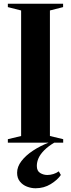

<svg xmlns="http://www.w3.org/2000/svg" viewBox="-20 -763 380 1027"><path d="M93 -35.5V-707L22 -725V-743H317.5V-725L247 -707V-35.5L318 -18.5V0H22V-18.5ZM170 244Q147 244 124.2 235.2Q101.5 226.5 86.5 208Q71.5 189.5 71.5 161Q71.5 129 94.5 98.8Q117.5 68.5 156.5 42.8Q195.5 17 242.5 -1L255 -5L272 -1Q237.5 19.5 216.5 40.8Q195.5 62 186.2 82.8Q177 103.5 177 124.5Q177 151.5 194.8 162.2Q212.5 173 233 173Q249 173 265.2 168Q281.5 163 294.5 153.5L305.5 173Q287.5 199.5 251.2 221.8Q215 244 170 244Z"/></svg>

Font: Merriweather 144pt
Style: Bold
Weight: 700
Version: Version 2.100